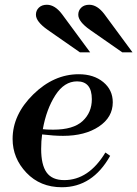

<svg xmlns="http://www.w3.org/2000/svg" viewBox="-20 -774 577 807"><path d="M311 -462Q374 -462 414 -429Q454 -396 454 -344Q454 -281 395.5 -242Q337 -203 245 -203Q207 -203 157 -209Q153 -181 153 -148Q153 -81 176 -49Q199 -17 250 -17Q353 -17 423 -133L443 -119Q369 13 240 13Q149 13 91 -48Q33 -109 33 -190Q33 -292 119.5 -377Q206 -462 311 -462ZM304 -432Q250 -432 212.5 -373.5Q175 -315 160 -231Q174 -229 204 -229Q288 -229 327 -265Q366 -301 366 -357Q366 -432 304 -432ZM537 -554H494L359 -648Q309 -683 309 -712Q309 -730 321.5 -742Q334 -754 355 -754Q389 -754 419 -714ZM359 -554H316L181 -648Q131 -683 131 -712Q131 -730 143.5 -742Q156 -754 177 -754Q211 -754 241 -714Z"/></svg>

Font: Libre Bodoni
Style: Italic
Weight: 400
Italic angle: -13°
Designer: Pablo Impallari, Rodrigo Fuenzalida
Foundry: Pablo Impallari, Rodrigo Fuenzalida
Version: Version 1.001